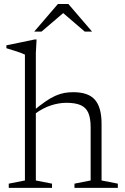

<svg xmlns="http://www.w3.org/2000/svg" viewBox="-20 -912 609 932"><path d="M341.5 -20.5 420 -36V-294Q420 -338 408.8 -364Q397.5 -390 371.8 -401.5Q346 -413 302 -413Q266.5 -413 227.5 -400.5Q188.5 -388 150 -359.5L138.5 -371.5Q173.5 -400.5 200.2 -419Q227 -437.5 249.2 -447.2Q271.5 -457 292.2 -460.8Q313 -464.5 336 -464.5Q409 -464.5 441 -427.5Q473 -390.5 473 -311.5V-36L552 -20.5V0H341.5ZM232.5 0H22.5V-20.5L101 -36V-647Q94.5 -650.5 80.8 -655.5Q67 -660.5 48.8 -666.2Q30.5 -672 11 -678V-692L149 -720.5H157.5L154 -654.5V-36L232.5 -20.5ZM278 -856H295.5L181.5 -758.5H146L261 -892.5H312L427 -758.5H391.5Z"/></svg>

Font: Newsreader Light
Style: Regular
Weight: 300
Designer: Hugues Gentile
Foundry: Production Type
Version: Version 1.003